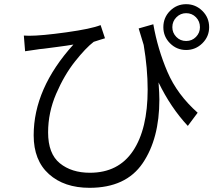

<svg xmlns="http://www.w3.org/2000/svg" viewBox="-20 -835 1040 918"><path d="M870 -639Q898 -639 917 -658.5Q936 -678 936 -705Q936 -733 917 -752.5Q898 -772 870 -772Q843 -772 823.5 -752.5Q804 -733 804 -705Q804 -678 823 -658.5Q842 -639 870 -639ZM870 -815Q915 -815 947.5 -783Q980 -751 980 -705Q980 -660 947.5 -628Q915 -596 870 -596Q825 -596 793 -628Q761 -660 761 -705Q761 -751 793 -783Q825 -815 870 -815ZM119 -664Q179 -664 297.5 -680.5Q416 -697 461 -715L482 -652Q476 -650 457.5 -644.5Q439 -639 428 -635Q390 -606 338.5 -541Q287 -476 248.5 -386.5Q210 -297 210 -202Q210 -100 266 -54.5Q322 -9 410 -9Q546 -9 616 -113.5Q686 -218 686 -407Q686 -507 667 -620L643 -699L713 -719Q734 -600 780.5 -491.5Q827 -383 925 -296L878 -233Q796 -321 738 -441Q742 -387 742 -359Q742 -172 662 -54.5Q582 63 408 63Q287 63 214 -2.5Q141 -68 141 -188Q141 -412 331 -622Q303 -617 256.5 -611Q210 -605 188 -602Q176 -601 168 -600Q160 -599 155 -598L100 -590L94 -665Z"/></svg>

Font: Sinter Normal
Style: Regular
Weight: 350
Foundry: Adobe & rsms
Version: Version 1.000